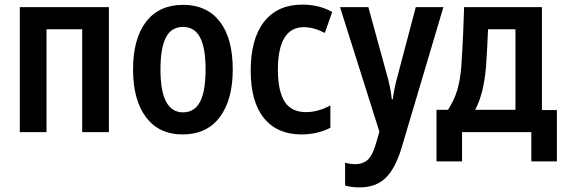

<svg xmlns="http://www.w3.org/2000/svg" viewBox="-20 -574 2451 834"><path d="M66 0V-543H453V0H337V-447H182V0Z M773 10Q671 10 614.5 -64.5Q558 -139 558 -272Q558 -406 614.5 -479.5Q671 -553 776 -553Q878 -553 934.5 -480.5Q991 -408 991 -272Q991 -140 934.5 -65Q878 10 773 10ZM775 -86Q825 -86 849 -132Q873 -178 873 -272Q873 -366 849 -411.5Q825 -457 775 -457Q724 -457 700.5 -411Q677 -365 677 -272Q677 -86 775 -86Z M1290 10Q1184 10 1126.5 -61Q1069 -132 1069 -267Q1069 -406 1127.5 -480Q1186 -554 1293 -554Q1366 -554 1423 -522L1391 -431Q1342 -456 1300 -456Q1187 -456 1187 -269Q1188 -176 1217 -131.5Q1246 -87 1309 -87Q1362 -87 1415 -116V-19Q1389 -5 1356 2.5Q1323 10 1290 10Z M1543 240Q1506 240 1479 232V133Q1491 136 1501.5 137.5Q1512 139 1524 139Q1558 139 1579 118.5Q1600 98 1615 43L1628 -2L1457 -543H1580L1659 -255Q1676 -197 1682 -143H1686Q1689 -167 1695 -195Q1701 -223 1710 -255L1786 -543H1906L1725 66Q1698 157 1655.5 198.5Q1613 240 1543 240Z M1876 127V-97H1926Q1952 -137 1965.5 -180.5Q1979 -224 1984 -288Q1986 -319 1988 -353.5Q1990 -388 1992 -433.5Q1994 -479 1996 -543H2334V-96H2399V127H2288V0H1987V127ZM2044 -97H2219V-447H2100Q2098 -403 2096 -362.5Q2094 -322 2091 -282Q2085 -218 2073.5 -174.5Q2062 -131 2044 -97Z"/></svg>

Font: Noto Sans Condensed SemiBold
Style: Regular
Weight: 600
Width: 3
Designer: Monotype Design Team
Foundry: Monotype Imaging Inc.
Version: Version 2.013; ttfautohint (v1.8.4.7-5d5b)